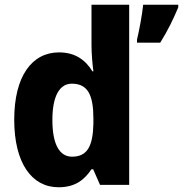

<svg xmlns="http://www.w3.org/2000/svg" viewBox="-20 -873 772 810"><path d="M227 -83C296 -83 335 -113 366 -159H373L402 -93H525V-853H366V-683C366 -646 370 -603 374 -572H370C340 -621 296 -652 229 -652C115 -652 40 -552 40 -368C40 -185 114 -83 227 -83ZM732 -842V-853H584C580 -812 567 -743 558 -706V-693H656C688 -744 712 -794 732 -842ZM284 -212C232 -212 201 -262 201 -367C201 -469 232 -520 283 -520C351 -520 374 -471 374 -373V-351C372 -256 348 -212 284 -212Z"/></svg>

Font: Noto Sans Kannada UI SemiCondensed ExtraBold
Style: Regular
Weight: 800
Width: 4
Designer: Jelle Bosma - Monotype Design Team
Foundry: Monotype Imaging Inc.
Version: Version 2.005